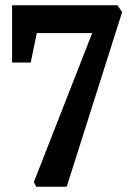

<svg xmlns="http://www.w3.org/2000/svg" viewBox="-20 -711 486 731"><path d="M118 0 109 -18 331 -585H120L97 -473H26V-691H427L445 -665L234 0Z"/></svg>

Font: Kreon Medium
Style: Regular
Weight: 500
Version: Version 2.002